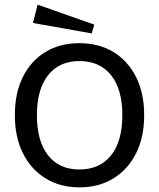

<svg xmlns="http://www.w3.org/2000/svg" viewBox="-20 -791 685 827"><path d="M321 -605Q406 -605 468.5 -567Q531 -529 566 -459.5Q601 -390 601 -295Q601 -200 566 -130.5Q531 -61 468.5 -22.5Q406 16 322 16Q239 16 176.5 -22.5Q114 -61 79 -130.5Q44 -200 44 -295Q44 -390 78.5 -459.5Q113 -529 175.5 -567Q238 -605 321 -605ZM322 -528Q235 -528 187 -467Q139 -406 139 -295Q139 -183 187 -122Q235 -61 322 -61Q410 -61 458.5 -122Q507 -183 507 -295Q507 -406 458.5 -467Q410 -528 322 -528ZM142 -771 386 -685 375 -647 122 -692Z"/></svg>

Font: Podkova Medium
Style: Regular
Weight: 500
Designer: Ilya Yudin
Foundry: Cyreal (www.cyreal.org)
Version: Version 2.103